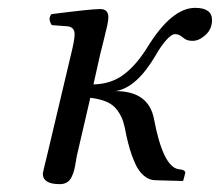

<svg xmlns="http://www.w3.org/2000/svg" viewBox="-20 -459 560 489"><path d="M471 -355Q458 -355 451.5 -359.5Q445 -364 439.5 -368Q434 -372 425 -372Q417 -372 403.5 -357Q390 -342 377 -319Q328 -235 274 -227Q358 -227 372 -157Q395 -34 435 -28L442 -27Q452 -25 452 -19L447 0L445 2L376 0Q360 0 346.5 -11.5Q333 -23 324.5 -42Q316 -61 311 -78Q306 -95 302 -113Q298 -136 293.5 -150Q289 -164 279 -178Q269 -192 252 -199.5Q235 -207 210 -210L178 -72Q176 -65 173.5 -49.5Q171 -34 169 -26Q167 -18 162.5 -8.5Q158 1 150.5 5.5Q143 10 132 10Q89 10 89 -17Q89 -19 102 -72L161 -321Q170 -357 170 -372Q170 -390 152 -392L112 -395Q101 -411 111 -423Q213 -436 235 -436Q256 -436 256 -415Q256 -407 253 -393.5Q250 -380 244 -356Q238 -332 235 -320L218 -244Q263 -245 295 -269Q327 -293 355 -338Q417 -439 477 -439Q520 -439 520 -408Q520 -385 503.5 -370Q487 -355 471 -355Z"/></svg>

Font: Linux Libertine O
Style: Italic
Weight: 400
Italic angle: -12°
Designer: Philipp H. Poll
Foundry: Philipp H. Poll
Version: Version 5.1.6